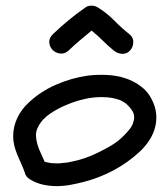

<svg xmlns="http://www.w3.org/2000/svg" viewBox="-20 -711 574 662"><path d="M282.2 -450.2Q313.5 -454.1 347.7 -452.6Q381.8 -451.2 413.1 -440.9Q444.3 -430.7 469.7 -410.2Q495.1 -389.6 508.8 -356.4Q518.6 -333 519 -309.1Q519.5 -285.2 512.2 -263.2Q504.9 -241.2 490.7 -221.2Q476.6 -201.2 458 -184.6Q418 -148.4 370.1 -123Q322.3 -97.7 269.5 -84Q247.1 -78.1 223.1 -73.7Q199.2 -69.3 174.8 -69.3Q150.4 -69.3 127 -74.7Q103.5 -80.1 83 -92.8Q68.4 -101.6 65.4 -116.2Q59.6 -132.8 52.7 -147.5Q45.9 -162.1 39.6 -177.7Q33.2 -193.4 29.3 -209Q25.4 -224.6 25.4 -241.2Q25.4 -274.4 39.6 -304.2Q53.7 -334 78.1 -356.4Q119.1 -395.5 172.9 -418.9Q226.6 -442.4 282.2 -450.2ZM392.6 -366.2Q366.2 -376 335.9 -376Q303.7 -377 271.5 -369.6Q239.3 -362.3 210 -349.6Q182.6 -338.9 153.8 -319.8Q125 -300.8 111.3 -273.4Q103.5 -258.8 104 -243.7Q104.5 -228.5 108.9 -213.4Q113.3 -198.2 120.6 -183.1Q127.9 -168 133.8 -153.3Q149.4 -149.4 153.3 -149.4Q155.3 -148.4 158.2 -148.4Q161.1 -148.4 163.1 -148.4Q182.6 -146.5 198.2 -149.4Q209 -149.4 225.6 -153.3Q251 -158.2 274.4 -166.5Q297.9 -174.8 317.4 -184.6Q339.8 -195.3 361.3 -208Q382.8 -220.7 397.5 -234.4Q407.2 -243.2 416 -252.9Q420.9 -257.8 422.9 -260.7Q427.7 -267.6 430.7 -271Q433.6 -274.4 435.5 -279.3Q439.5 -286.1 439.5 -290Q440.4 -292 440.9 -294.9Q441.4 -297.9 442.4 -299.8V-310.5Q441.4 -314.5 441.4 -316.4Q441.4 -318.4 440.4 -320.3Q437.5 -327.1 435.1 -330.6Q432.6 -334 429.7 -337.9Q430.7 -336.9 427.2 -340.8Q423.8 -344.7 422.9 -345.7L415 -353.5Q410.2 -356.4 404.3 -360.4Q398.4 -364.3 392.6 -366.2ZM427.7 -591.8Q440.4 -581.1 439.5 -564Q438.5 -546.9 427.7 -536.1Q416 -524.4 400.9 -525.4Q385.7 -526.4 373 -536.1Q352.5 -552.7 334.5 -570.8Q316.4 -588.9 295.9 -605.5Q275.4 -588.9 255.9 -572.3Q236.3 -555.7 216.8 -537.1Q203.1 -524.4 187.5 -526.4Q171.9 -528.3 161.6 -538.6Q151.4 -548.8 149.9 -564Q148.4 -579.1 162.1 -592.8Q188.5 -618.2 216.8 -641.6Q245.1 -665 276.4 -686.5Q284.2 -691.4 295.4 -691.4Q306.6 -691.4 315.4 -686.5Q347.7 -667 373.5 -640.6Q399.4 -614.3 427.7 -591.8Z"/></svg>

Font: Schoolbell
Style: Regular
Weight: 400
Designer: Font Diner, Inc
Foundry: Font Diner, Inc
Version: Version 1.000